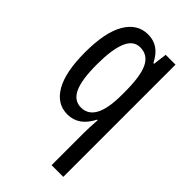

<svg xmlns="http://www.w3.org/2000/svg" viewBox="-239 -623 940 940"><g transform="rotate(45 231.0 -153.5)"><path d="M317 18Q317 1 318 -22Q319 -45 321 -75H317Q274 10 196 10Q123 10 82.5 -60Q42 -130 42 -266Q42 -406 84 -476.5Q126 -547 199 -547Q237 -547 265.5 -528Q294 -509 316 -466H321L330 -537H398V240H317ZM219 -61Q317 -61 317 -245V-270Q317 -377 293 -426Q269 -475 216 -475Q169 -475 147 -421.5Q125 -368 125 -265Q125 -159 148 -110Q171 -61 219 -61Z"/></g></svg>

Font: Noto Sans Malayalam ExtraCondensed
Style: Regular
Weight: 400
Width: 2
Designer: Jelle Bosma - Monotype Design Team
Foundry: Monotype Imaging Inc.
Version: Version 2.104; ttfautohint (v1.8.4.7-5d5b)